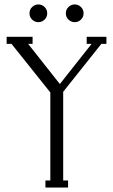

<svg xmlns="http://www.w3.org/2000/svg" viewBox="-20 -846 510 866"><path d="M460 -648H437L265 -432V-32H287V0H185V-32H207V-429L32 -648H10V-680H127V-648H107L250 -467L393 -648H371V-680H460ZM153 -746Q137 -746 125 -757.5Q113 -769 113 -786Q113 -803 125 -814.5Q137 -826 153 -826Q169 -826 181 -814.5Q193 -803 193 -786Q193 -769 181 -757.5Q169 -746 153 -746ZM317 -746Q301 -746 289 -757.5Q277 -769 277 -786Q277 -803 289 -814.5Q301 -826 317 -826Q333 -826 345 -814.5Q357 -803 357 -786Q357 -769 345 -757.5Q333 -746 317 -746Z"/></svg>

Font: Margherita Variable
Style: Regular
Weight: 400
Designer: James Puckett
Foundry: Dunwich Type Founders
Version: Version 1.008